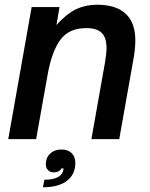

<svg xmlns="http://www.w3.org/2000/svg" viewBox="-20 -589 635 813"><path d="M15 0 114 -559H232L219 -483Q262 -531 302.5 -550Q343 -569 391 -569Q471 -569 512 -531Q553 -493 553 -418Q553 -377 543 -327L485 0H367L425 -327Q431 -362 431 -386Q431 -430 410.5 -450Q390 -470 345 -470Q271 -470 234.5 -419Q198 -368 181 -269L133 0ZM168 172Q235 172 247 136Q249 128 249 124H240Q236 132 227.5 136.5Q219 141 208 141Q193 141 183.5 131.5Q174 122 174 106Q174 79 192.5 61.5Q211 44 240 44Q268 44 283.5 59.5Q299 75 299 100Q299 150 263 177Q227 204 162 204Z"/></svg>

Font: Open Sauce One SemiBold Italic
Style: Regular
Weight: 600
Italic angle: -10°
Designer: Alfredo Marco Pradil
Foundry: Creative Sauce Fz LLC
Version: Version 1.477